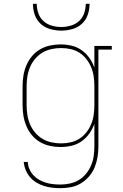

<svg xmlns="http://www.w3.org/2000/svg" viewBox="-20 -760 640 1003"><path d="M296 223Q274 223 252.5 220.5Q231 218 210 211.5Q189 205 170 193.5Q151 182 137 165.5Q123 149 114.5 128.5Q106 108 104 86H125Q126 106 134 124Q142 142 155 156Q168 170 185 179.5Q202 189 220.5 194.5Q239 200 258 202Q277 204 296 204Q321 204 346 198.5Q371 193 392.5 180Q414 167 430 147Q446 127 456 103.5Q466 80 469.5 55Q473 30 473 5V-113Q463 -85 446 -61.5Q429 -38 405.5 -21.5Q382 -5 353.5 1.5Q325 8 296 8Q268 8 240.5 2Q213 -4 189 -18Q165 -32 147 -53.5Q129 -75 118 -101Q107 -127 102.5 -154.5Q98 -182 98 -210V-310Q98 -338 102.5 -365.5Q107 -393 118 -419Q129 -445 147 -466.5Q165 -488 189 -502Q213 -516 240.5 -522Q268 -528 296 -528Q325 -528 353.5 -521.5Q382 -515 405.5 -498.5Q429 -482 446 -458.5Q463 -435 473 -407V-520H564V-501H494V5Q494 33 489.5 60.5Q485 88 474.5 114Q464 140 445.5 161.5Q427 183 403 197.5Q379 212 351.5 217.5Q324 223 296 223ZM299 -11Q324 -11 349 -16.5Q374 -22 395 -35.5Q416 -49 431.5 -69Q447 -89 456.5 -112Q466 -135 469.5 -160Q473 -185 473 -210V-310Q473 -335 469.5 -360Q466 -385 456.5 -408Q447 -431 431.5 -451Q416 -471 395 -484.5Q374 -498 349 -503.5Q324 -509 299 -509Q274 -509 248.5 -503.5Q223 -498 201.5 -485Q180 -472 163.5 -452.5Q147 -433 137 -409.5Q127 -386 123 -360.5Q119 -335 119 -310V-210Q119 -185 123 -159.5Q127 -134 137 -110.5Q147 -87 163.5 -67.5Q180 -48 201.5 -35Q223 -22 248.5 -16.5Q274 -11 299 -11ZM300 -600Q271 -600 242.5 -608Q214 -616 192.5 -635.5Q171 -655 161.5 -683Q152 -711 152 -740H172Q172 -715 180.5 -690.5Q189 -666 207.5 -649.5Q226 -633 250.5 -626Q275 -619 300 -619Q325 -619 349.5 -626Q374 -633 392.5 -649.5Q411 -666 419.5 -690.5Q428 -715 428 -740H448Q448 -711 438.5 -683Q429 -655 407.5 -635.5Q386 -616 357.5 -608Q329 -600 300 -600Z"/></svg>

Font: Iosevka Etoile Thin
Style: Regular
Weight: 100
Designer: Belleve Invis
Foundry: Belleve Invis
Version: Version 22.1.2; ttfautohint (v1.8.4)